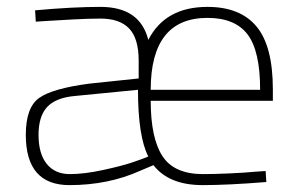

<svg xmlns="http://www.w3.org/2000/svg" viewBox="-20 -529 868 558"><path d="M570 -23Q601 -23 646.5 -25Q692 -27 722 -30L752 -32L754 0Q642 9 569 9Q471 9 426 -49L388 -33Q295 9 182 9Q55 9 55 -137Q55 -217 94 -244.5Q133 -272 240 -286L383 -301V-353Q383 -417 355.5 -446Q328 -475 272 -475Q239 -475 192 -472.5Q145 -470 114 -468L84 -466L82 -499Q192 -509 272 -509Q387 -509 411 -413Q460 -509 583 -509Q678 -509 725.5 -452Q773 -395 773 -269V-236H418Q418 -128 452 -75.5Q486 -23 570 -23ZM183 -23Q225 -23 280 -35Q335 -47 364.5 -57Q394 -67 411 -74Q381 -133 381 -268L197 -250Q142 -245 117 -218Q92 -191 92 -137Q92 -82 116 -52.5Q140 -23 183 -23ZM418 -268H736Q736 -381 699.5 -429Q663 -477 583 -477Q418 -477 418 -268Z"/></svg>

Font: TypoPRO Titillium Text
Style: 1 wt
Weight: 100
Designer: Accademia di Belle Arti di Urbino and others
Foundry: Accademia di Belle Arti di Urbino and others.
Version: Version 25.000